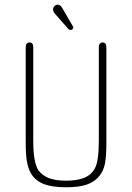

<svg xmlns="http://www.w3.org/2000/svg" viewBox="-20 -784 560 814"><path d="M431 -180V-584Q431 -594 427 -599Q423 -604 415 -604Q408 -604 403.5 -599Q399 -594 399 -584V-189Q399 -146 395 -116.5Q391 -87 383 -72Q369 -44 339 -31Q309 -18 260 -18Q215 -18 187 -29Q159 -40 142 -63Q132 -79 126.5 -109.5Q121 -140 121 -189V-584Q121 -594 117 -599Q113 -604 105 -604Q98 -604 93.5 -599Q89 -594 89 -584V-180Q89 -129 94 -100Q99 -71 110 -51Q128 -19 164 -4.5Q200 10 260 10Q316 10 349.5 -2Q383 -14 403 -40Q419 -60 425 -91Q431 -122 431 -180ZM212 -727 268 -663Q270 -661 272 -659.5Q274 -658 275.5 -657.5Q277 -657 279 -657Q284 -657 287.5 -660.5Q291 -664 291 -668Q291 -670 287 -676L244 -750Q241 -755 238 -758Q235 -761 232 -762.5Q229 -764 225 -764Q217 -764 211 -758Q205 -752 205 -744Q205 -735 212 -727Z"/></svg>

Font: Beiruti ExtraLight
Style: Regular
Weight: 250
Designer: Arlette Boutros
Foundry: Boutros
Version: Version 1.41